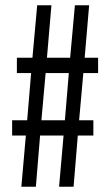

<svg xmlns="http://www.w3.org/2000/svg" viewBox="-20 -708 407 728"><path d="M61 0 78 -194H26V-252H83L98 -431H44V-489H103L121 -688H175L158 -489H246L264 -688H318L301 -489H352V-431H296L280 -252H334V-194H275L259 0H204L221 -194H132L116 0ZM137 -252H226L241 -431H153Z"/></svg>

Font: Saira Ultra Condensed Medium
Style: Regular
Weight: 500
Width: 1
Designer: Hector Gatti with collaboration of the Omnibus-Type team
Foundry: Omnibus-Type
Version: Version 1.001; ttfautohint (v1.8)